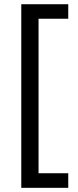

<svg xmlns="http://www.w3.org/2000/svg" viewBox="-20 -734 369 912"><path d="M304.2 158.2H81.1V-713.9H304.2V-645H163.1V88.9H304.2Z"/></svg>

Font: f06597129
Style: Regular
Weight: 400
Foundry: Ascender Corporation
Version: Version 1.10